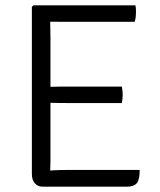

<svg xmlns="http://www.w3.org/2000/svg" viewBox="-20 -703 602 723"><path d="M100 -677 106 -683H169V-624Q169 -603 169.5 -591.8Q170 -580.5 170 -560V-97Q170 -87.5 169.5 -79Q169 -70.5 169 -60V0H141Q122.5 0 111.2 -12.8Q100 -25.5 100 -48ZM439 -377Q440.5 -369 441.2 -360.5Q442 -352 442 -346Q442 -340 441.2 -331.8Q440.5 -323.5 439 -315H229Q218 -315 204 -315.2Q190 -315.5 174.8 -315.8Q159.5 -316 145 -316V-376Q159.5 -376 174.8 -376.2Q190 -376.5 204 -376.8Q218 -377 229 -377ZM490 -683Q491.5 -675 491.8 -667.5Q492 -660 492 -654Q492 -648 491 -638.8Q490 -629.5 487 -621H229Q218 -621 204 -621Q190 -621 174.8 -621.2Q159.5 -621.5 145 -622V-683ZM506 -63Q506 -25.5 494.8 -12.8Q483.5 0 458 0H145V-59Q164 -60.5 183.5 -61.8Q203 -63 230 -63Z"/></svg>

Font: Signika Negative Light Light
Style: Regular
Weight: 300
Version: Version 2.001